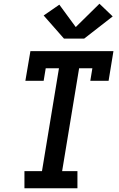

<svg xmlns="http://www.w3.org/2000/svg" viewBox="-20 -1009 640 1029"><path d="M111 0V-92H205L296 -643H225L214 -576H116L143 -735H588L562 -576H464L475 -643H404L313 -92H395V0ZM323 -802 214 -926 298 -984 386 -864 513 -989 584 -921 431 -802Z"/></svg>

Font: Iosevka Etoile SmBdObl
Style: Regular
Weight: 600
Italic angle: -9°
Designer: Belleve Invis
Foundry: Belleve Invis
Version: Version 15.5.2; ttfautohint (v1.8.4)